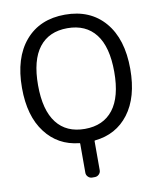

<svg xmlns="http://www.w3.org/2000/svg" viewBox="-101 -843 917 1117"><g transform="rotate(-10 357.5 -284.5)"><path d="M193.4 -164.1Q251 -89.8 359.9 -89.8Q468.8 -89.8 526.9 -164.6Q585 -239.3 585 -387.2Q585 -535.2 526.9 -609.9Q468.8 -684.6 359.9 -684.6Q251 -684.6 192.9 -609.9Q134.8 -535.2 134.8 -387.2Q134.8 -239.3 193.4 -164.1ZM679.7 -387.7Q679.7 -220.7 605.5 -123Q532.2 -26.4 406.2 -13.7Q402.3 -13.7 402.3 -9.8V162.1Q402.3 175.8 392.1 186Q381.8 196.3 367.2 196.3H351.6Q337.9 196.3 327.6 186Q317.4 175.8 317.4 162.1V-9.8Q317.4 -13.7 313.5 -13.7Q188.5 -26.4 115.2 -123Q40 -220.7 40 -387.7Q40 -565.4 125.5 -665Q210.9 -764.6 359.9 -764.6Q508.8 -764.6 594.2 -665Q679.7 -565.4 679.7 -387.7Z"/></g></svg>

Font: Gen Jyuu GothicL Regular
Style: Regular
Weight: 400
Designer: [Source Han Sans]
Ryoko NISHIZUKA  (kana & ideographs); Paul D. Hunt (Latin, Greek & Cyrillic); Wenlong ZHANG  (bopomofo
Version: Version 1.002.20150607